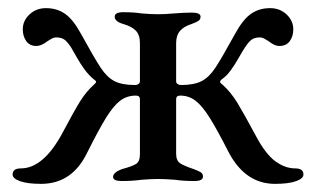

<svg xmlns="http://www.w3.org/2000/svg" viewBox="-20 -442 777 472"><path d="M11 -13Q11 -28 31 -28Q87 -28 134 -116Q162 -169 177 -193Q192 -217 211 -234Q220 -241 213 -245Q199 -256 188 -271Q177 -286 168.5 -301.5Q160 -317 155 -325Q146 -339 138.5 -344.5Q131 -350 118 -350Q112 -350 105.5 -346Q99 -342 97 -341Q91 -336 83.5 -332.5Q76 -329 69 -329Q53 -329 44.5 -341Q36 -353 36 -370Q36 -391 52.5 -406.5Q69 -422 93 -422Q120 -422 140 -408Q160 -394 179 -359Q212 -299 227.5 -275.5Q243 -252 261.5 -242.5Q280 -233 312 -233Q317 -233 320.5 -235.5Q324 -238 324 -242V-336Q324 -356 314 -366.5Q304 -377 283 -383Q262 -389 262 -401Q262 -412 283 -412Q310 -412 328 -409Q352 -407 368 -407Q386 -407 408 -409Q432 -411 452 -411Q473 -411 473 -401Q473 -394 467.5 -390.5Q462 -387 451 -383Q432 -377 422.5 -366Q413 -355 413 -336V-242Q413 -238 416.5 -235.5Q420 -233 425 -233Q457 -233 475.5 -242.5Q494 -252 509.5 -275.5Q525 -299 558 -359Q577 -394 597 -408Q617 -422 644 -422Q668 -422 684.5 -406.5Q701 -391 701 -370Q701 -353 692.5 -341Q684 -329 667 -329Q660 -329 653 -332.5Q646 -336 640 -341Q638 -342 631.5 -346Q625 -350 619 -350Q606 -350 598.5 -344.5Q591 -339 582 -325Q577 -318 567.5 -301Q558 -284 547.5 -269.5Q537 -255 524 -246Q521 -243 521 -241Q521 -238 527 -234Q548 -215 564 -188.5Q580 -162 609 -108Q633 -63 657 -45.5Q681 -28 706 -28Q726 -28 726 -13Q726 -3 707.5 3.5Q689 10 656 10Q584 10 543 -66Q514 -123 495.5 -152.5Q477 -182 460.5 -194.5Q444 -207 423 -207Q413 -207 413 -198V-64Q413 -47 423 -40.5Q433 -34 457 -26Q468 -22 473.5 -18.5Q479 -15 479 -8Q479 3 458 3Q430 3 411 0Q385 -2 369 -2Q351 -2 327 0Q306 3 279 3Q258 3 258 -7Q258 -18 279 -26Q305 -33 314.5 -39Q324 -45 324 -63V-198Q324 -207 314 -207Q292 -207 275.5 -194.5Q259 -182 241 -153Q223 -124 194 -66Q157 10 81 10Q48 10 29.5 3.5Q11 -3 11 -13Z"/></svg>

Font: EB Garamond Medium
Style: Regular
Weight: 500
Designer: Georg Duffner and Octavio Pardo
Foundry: Georg Duffner
Version: Version 1.000